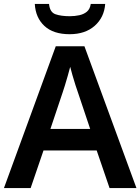

<svg xmlns="http://www.w3.org/2000/svg" viewBox="-20 -951 710 971"><path d="M534 0 469 -190H200L135 0H0L262 -717H407L670 0ZM374 -484Q369 -497 361.5 -521Q354 -545 346.5 -570.5Q339 -596 335 -613Q330 -593 322.5 -567Q315 -541 308 -518Q301 -495 297 -484L235 -299H436ZM512 -931Q507 -863 459 -820.5Q411 -778 332 -778Q250 -778 205 -819.5Q160 -861 156 -931H228Q232 -889 260.5 -879Q289 -869 333 -869Q358 -869 381 -874Q404 -879 419.5 -892Q435 -905 439 -931Z"/></svg>

Font: Noto Sans Medefaidrin SemiBold
Style: Regular
Weight: 600
Designer: Dalton Maag Ltd
Foundry: Dalton Maag Ltd
Version: Version 1.002; ttfautohint (v1.8.4.7-5d5b)